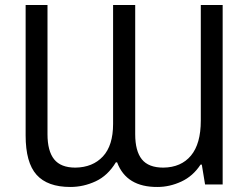

<svg xmlns="http://www.w3.org/2000/svg" viewBox="-20 -734 995 764"><path d="M260 10Q169 10 125.5 -38.5Q82 -87 82 -195V-714H169V-200Q169 -133 195.5 -100Q222 -67 280 -67Q349 -68 389.5 -111.5Q430 -155 430 -241V-714H518V-200Q518 -133 544.5 -100Q571 -67 630 -67Q701 -68 740 -115Q779 -162 779 -254V-714H866V0H796L783 -79H778Q748 -33 701.5 -11.5Q655 10 607 10Q483 11 446 -88H441Q409 -35 360.5 -12.5Q312 10 260 10Z"/></svg>

Font: Noto Sans SemiCondensed
Style: Regular
Weight: 400
Width: 4
Designer: Monotype Design Team
Foundry: Monotype Imaging Inc.
Version: Version 2.013; ttfautohint (v1.8.4.7-5d5b)